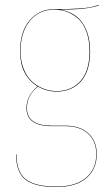

<svg xmlns="http://www.w3.org/2000/svg" viewBox="-20 -564 439 776"><path d="M378.9 -543.9 379.9 -542Q333 -524.9 223.1 -524.9Q284.2 -515.1 314.2 -470.2Q344.2 -425.3 344.2 -356Q344.2 -276.9 307.4 -235.4Q270.5 -193.8 209 -193.8Q168.5 -193.8 133.8 -213.9Q88.9 -179.2 88.9 -127.9Q88.9 -56.2 188 -56.2H243.2Q303.7 -56.2 337.4 -24.9Q371.1 6.3 371.1 59.1Q371.1 119.1 329.3 155.5Q287.6 191.9 207 191.9Q121.1 191.9 83 162.1Q44.9 132.3 44.9 60.1H46.9Q46.9 131.3 84.5 160.6Q122.1 189.9 207 189.9Q286.1 189.9 327.6 154.3Q369.1 118.7 369.1 59.1Q369.1 6.8 335.9 -23.7Q302.7 -54.2 243.2 -54.2H188Q86.9 -54.2 86.9 -127.9Q86.9 -177.2 131.8 -214.8Q61 -258.8 61 -356.9Q61 -435.5 99.4 -481.2Q137.7 -526.9 198.2 -526.9Q258.8 -526.9 295.9 -529.5Q333 -532.2 345.9 -534.9Q358.9 -537.6 378.9 -543.9ZM198.2 -524.9Q137.2 -524.9 100.1 -479Q63 -433.1 63 -356.9Q63 -318.4 75.2 -286.9Q87.4 -255.4 108.2 -235.8Q128.9 -216.3 154.8 -206.1Q180.7 -195.8 209 -195.8Q269 -195.8 305.4 -236.8Q341.8 -277.8 341.8 -356Q341.8 -400.9 329.6 -434.8Q317.4 -468.8 296.6 -487.8Q275.9 -506.8 251.2 -515.9Q226.6 -524.9 198.2 -524.9Z"/></svg>

Font: Fira Sans Compressed Two
Style: Regular
Weight: 100
Width: 1
Designer: Carrois Corporate & Edenspiekermann AG
Foundry: Carrois Corporate GbR & Edenspiekermann AG
Version: Version 4.203;PS 004.203;hotconv 1.0.88;makeotf.lib2.5.64775